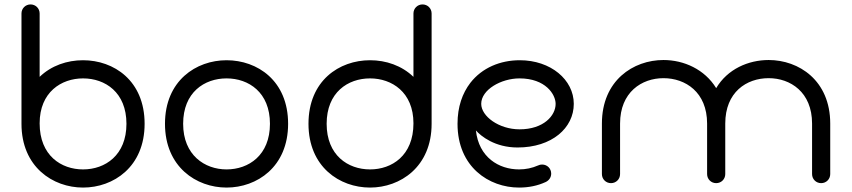

<svg xmlns="http://www.w3.org/2000/svg" viewBox="-20 -827 3846 867"><path d="M77 -268C77 -73 219 20 355 20C492 20 633 -73 633 -268C633 -463 494 -555 355 -555C283 -555 212 -531 159 -480V-766C159 -789 141 -807 118 -807C95 -807 77 -789 77 -766ZM159 -270C159 -411 257 -473 355 -473C455 -473 551 -410 551 -268C551 -126 455 -62 355 -62C257 -62 159 -124 159 -270Z M1003 20C1140 20 1281 -73 1281 -268C1281 -463 1142 -555 1003 -555C866 -555 725 -463 725 -268C725 -73 867 20 1003 20ZM1003 -62C905 -62 807 -126 807 -268C807 -410 903 -473 1003 -473C1103 -473 1199 -410 1199 -268C1199 -126 1103 -62 1003 -62Z M1929 -766C1929 -789 1911 -807 1888 -807C1865 -807 1847 -789 1847 -766V-480C1794 -531 1723 -555 1651 -555C1512 -555 1373 -463 1373 -268C1373 -73 1514 20 1651 20C1787 20 1929 -73 1929 -268ZM1847 -270C1847 -124 1749 -62 1651 -62C1551 -62 1455 -126 1455 -268C1455 -410 1551 -473 1651 -473C1749 -473 1847 -411 1847 -270Z M2326 -473C2443 -473 2489 -401 2489 -358C2489 -305 2435 -243 2326 -243C2233 -243 2153 -302 2153 -358C2153 -422 2243 -473 2326 -473ZM2046 -268C2046 -73 2188 20 2324 20C2367 20 2407 12 2444 -5C2459 -12 2469 -26 2469 -43C2469 -66 2451 -84 2428 -84C2421 -84 2417 -83 2410 -80C2383 -68 2354 -62 2324 -62C2232 -62 2142 -117 2129 -238C2152 -212 2215 -161 2317 -161C2472 -161 2571 -249 2571 -358C2571 -467 2467 -555 2327 -555C2239 -555 2157 -521 2104 -453C2068 -406 2046 -345 2046 -268Z M3214 0C3237 0 3255 -18 3255 -41V-269C3255 -411 3351 -474 3451 -474C3549 -474 3647 -411 3647 -269V-41C3647 -18 3665 0 3688 0C3711 0 3729 -18 3729 -41V-269C3729 -464 3587 -556 3451 -556C3359 -556 3265 -515 3214 -429C3162 -514 3068 -556 2976 -556C2840 -556 2698 -464 2698 -269V-41C2698 -18 2716 0 2739 0C2762 0 2780 -18 2780 -41V-269C2780 -411 2878 -474 2976 -474C3075 -474 3173 -411 3173 -269V-41C3173 -18 3191 0 3214 0Z"/></svg>

Font: Fabada
Style: Regular
Weight: 400
Designer: deFharo
Foundry: deFharo.com
Version: Version 4.000 2011 initial release